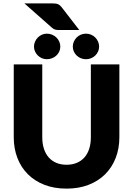

<svg xmlns="http://www.w3.org/2000/svg" viewBox="-20 -1110 789 1138"><path d="M61.5 0ZM374.5 -133.5Q408.5 -133.5 435.2 -144.8Q462 -156 480.5 -177Q499 -198 508.8 -228.2Q518.5 -258.5 518.5 -297V-728.5H687.5V-297Q687.5 -230 665.8 -174Q644 -118 603.5 -77.5Q563 -37 505 -14.5Q447 8 374.5 8Q301.5 8 243.5 -14.5Q185.5 -37 145 -77.5Q104.5 -118 83 -174Q61.5 -230 61.5 -297V-728.5H230.5V-297.5Q230.5 -259 240.2 -228.8Q250 -198.5 268.5 -177.2Q287 -156 313.8 -144.8Q340.5 -133.5 374.5 -133.5ZM285.5 -1090Q297 -1090 305.5 -1089.2Q314 -1088.5 320.8 -1086.2Q327.5 -1084 333.2 -1079.5Q339 -1075 345.5 -1067L450 -932H337Q328 -932 321.5 -932.2Q315 -932.5 309.2 -934Q303.5 -935.5 298.2 -938.2Q293 -941 287 -946.5L124.5 -1090ZM337.5 -834Q337.5 -818 331.2 -804.5Q325 -791 314 -780.8Q303 -770.5 288.5 -764.8Q274 -759 257.5 -759Q242.5 -759 228.8 -764.8Q215 -770.5 204.5 -780.8Q194 -791 187.8 -804.5Q181.5 -818 181.5 -834Q181.5 -849.5 187.8 -863.5Q194 -877.5 204.5 -888Q215 -898.5 228.8 -904.5Q242.5 -910.5 257.5 -910.5Q274 -910.5 288.5 -904.5Q303 -898.5 314 -888Q325 -877.5 331.2 -863.5Q337.5 -849.5 337.5 -834ZM567.5 -834Q567.5 -818 561.2 -804.5Q555 -791 544.5 -780.8Q534 -770.5 519.8 -764.8Q505.5 -759 489.5 -759Q473.5 -759 459.2 -764.8Q445 -770.5 434.5 -780.8Q424 -791 417.8 -804.5Q411.5 -818 411.5 -834Q411.5 -849.5 417.8 -863.5Q424 -877.5 434.5 -888Q445 -898.5 459.2 -904.5Q473.5 -910.5 489.5 -910.5Q505.5 -910.5 519.8 -904.5Q534 -898.5 544.5 -888Q555 -877.5 561.2 -863.5Q567.5 -849.5 567.5 -834Z"/></svg>

Font: Lato Black
Style: Regular
Weight: 900
Designer: Lukasz Dziedzic
Foundry: tyPoland Lukasz Dziedzic
Version: Version 2.007; 2014-02-27